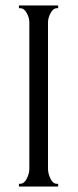

<svg xmlns="http://www.w3.org/2000/svg" viewBox="-20 -680 283 700"><path d="M49 -650V-660H192V-650H187Q174 -650 164.5 -632.5Q155 -615 155 -598V-65Q155 -47 164 -28.5Q173 -10 187 -10H192V0H49V-10H54Q68 -10 77.5 -28.5Q87 -47 87 -65V-598Q87 -615 77.5 -632.5Q68 -650 54 -650Z"/></svg>

Font: Forum
Style: Regular
Weight: 400
Designer: Denis Masharov
Foundry: Denis Masharov
Version: Version 1.000